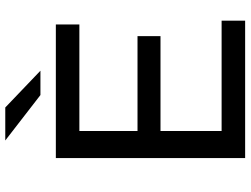

<svg xmlns="http://www.w3.org/2000/svg" viewBox="-128 -798 927 710"><g transform="rotate(-90 335.0 -443.5)"><path d="M292 -887 428 -757H338L170 -887ZM205 -313V-87H613V0H105V-700H599V-613H205V-398H556V-313Z"/></g></svg>

Font: false
Style: Regular
Weight: 500
Designer: Julieta Ulanovsky
Foundry: Julieta Ulanovsky
Version: Version 7.222;hotconv 1.0.109;makeotfexe 2.5.65596